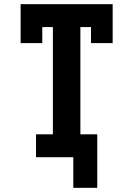

<svg xmlns="http://www.w3.org/2000/svg" viewBox="-20 -755 640 922"><path d="M332 147V0H153V-110H234V-625H183V-548H79V-735H521V-548H417V-625H366V-110H447V147Z"/></svg>

Font: Iosevka HT Extrabold Extended
Style: Regular
Weight: 800
Width: 7
Monospace: yes
Designer: Belleve Invis
Foundry: Belleve Invis
Version: Version 32.3.0; ttfautohint (v1.8.4)